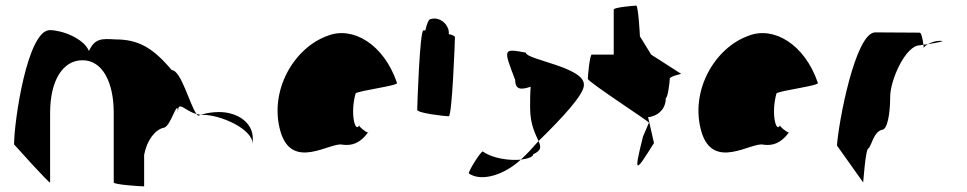

<svg xmlns="http://www.w3.org/2000/svg" viewBox="-20 -662 3436 682"><path d="M30 -149C30 -149 158 -6 158 -14V-261C158 -376 203 -448 273 -448C344 -448 384 -370 384 -261V-14C384 -6 481 0 492 0V-112C502 -164 530 -200 560 -208C587 -208 612 -320 612 -261C612 -309 634 -269 678 -257C654 -290 623 -413 590 -413C522 -494 470 -522 390 -522C341 -525 317 -526 296 -481C277 -526 200 -555 157 -555C77 -555 30 -230 30 -149ZM678 -257C680 -254 682 -252 684 -251L693 -254ZM693 -254H702C762 -254 878 -205 878 -149V-170C878 -228 822 -264 758 -264C737 -264 714 -261 693 -254Z M976 -196C1017 -52 1156 -160 1197 -148C1229 -144 1258 -152 1287 -191C1279 -193 1254 -212 1256 -217C1242 -188 1223 -257 1243 -330C1251 -340 1400 -358 1390 -368C1343 -506 1232 -570 1144 -535C1025 -493 935 -341 976 -196ZM1256 -217C1256 -217 1256 -218 1256 -218C1256 -218 1256 -217 1256 -217ZM1288 -192 1287 -191C1289 -191 1289 -191 1288 -190Z M1462 -272C1462 -260 1561 -249 1574 -249C1586 -249 1596 -518 1596 -530C1596 -534 1587 -538 1574 -541C1575 -548 1574 -556 1570 -564C1560 -588 1532 -602 1509 -594C1503 -594 1496 -578 1491 -554H1484C1471 -554 1462 -284 1462 -272Z M1645 -46C1692 -14 1774 -43 1830 -95C1793 -91 1731 -98 1695 -124C1687 -124 1645 -56 1645 -46ZM1810 -378C1810 -340 1835 -344 1865 -354C1863 -333 1863 -306 1863 -279C1863 -218 1883 -184 1893 -161C1973 -239 2058 -329 2054 -362C2054 -424 1848 -450 1848 -475C1767 -490 1767 -490 1810 -378ZM1830 -95C1855 -98 1874 -105 1874 -114C1904 -128 1902 -140 1893 -161C1872 -137 1851 -114 1830 -95Z M2068 -382C2068 -371 2293 -226 2285 -226L2264 -177C2228 -34 2240 -54 2303 -154L2282 -246C2298 -246 2345 -261 2345 -314C2352 -314 2359 -371 2359 -382C2359 -392 2406 -400 2399 -400L2293 -468L2253 -533C2253 -540 2247 -642 2240 -642C2233 -642 2160 -636 2160 -628V-468H2082C2075 -468 2068 -392 2068 -382Z M2471 -196C2512 -52 2651 -160 2692 -148C2724 -144 2753 -152 2782 -191C2774 -193 2749 -212 2751 -217C2737 -188 2718 -257 2738 -330C2746 -340 2895 -358 2885 -368C2838 -506 2727 -570 2639 -535C2520 -493 2430 -341 2471 -196ZM2751 -217C2751 -217 2751 -218 2751 -218C2751 -218 2751 -217 2751 -217ZM2783 -192 2782 -191C2784 -191 2784 -191 2783 -190Z M2953 -145 3046 -14C3046 -6 3054 -135 3065 -135C3075 -142 3083 -194 3113 -201C3132 -201 3142 -258 3142 -318C3142 -378 3197 -501 3247 -501C3247 -501 3252 -502 3260 -503C3258 -520 3253 -546 3247 -546C3247 -546 3142 -547 3089 -547C3018 -547 2958 -225 2953 -145ZM3260 -503C3261 -498 3261 -494 3261 -491C3261 -494 3267 -500 3276 -505C3270 -504 3265 -504 3260 -503ZM3276 -505C3306 -510 3345 -517 3318 -517C3302 -517 3287 -511 3276 -505Z"/></svg>

Font: Ampere
Style: SuCnd
Weight: 400
Version: Version 1